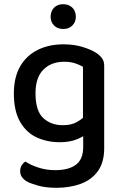

<svg xmlns="http://www.w3.org/2000/svg" viewBox="-20 -693 584 914"><path d="M264 -16Q205 -16 155.5 -38.5Q106 -61 76 -112.5Q46 -164 46 -248Q46 -325 76 -377Q106 -429 159.5 -455.5Q213 -482 283 -482Q332 -482 373 -469.5Q414 -457 440 -440Q456 -429 466 -415Q476 -401 476 -381V-71H375V-375Q360 -384 338 -391.5Q316 -399 285 -399Q224 -399 186.5 -361.5Q149 -324 149 -249Q149 -165 186 -131Q223 -97 278 -97Q319 -97 344 -111Q369 -125 385 -141L390 -55Q373 -40 341 -28Q309 -16 264 -16ZM376 8V-93H476V13Q476 80 446 121.5Q416 163 364.5 182Q313 201 249 201Q198 201 161 190.5Q124 180 108 171Q76 152 76 122Q76 105 83.5 93.5Q91 82 101 76Q124 92 162 104.5Q200 117 243 117Q307 117 341.5 91Q376 65 376 8ZM341 -613Q341 -588 324.5 -571.5Q308 -555 281 -555Q254 -555 237.5 -571.5Q221 -588 221 -613Q221 -640 237.5 -656.5Q254 -673 280 -673Q308 -673 324.5 -656.5Q341 -640 341 -613Z"/></svg>

Font: Baloo Bhaijaan 2 Medium
Style: Regular
Weight: 500
Designer: Sanskriti Dholi, Noopur Datye and Ek Type
Foundry: Ek Type
Version: Version 1.701